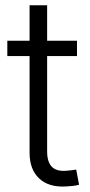

<svg xmlns="http://www.w3.org/2000/svg" viewBox="-20 -691 335 716"><path d="M267.1 -539.1V-481.9H7.3V-539.1ZM90.3 -671.4H155.8V-126Q155.8 -87.4 173.1 -69.3Q190.4 -51.3 226.6 -54.2Q234.4 -54.7 244.9 -55.9Q255.4 -57.1 264.2 -58.6L274.9 -2Q264.2 1 251 2.4Q237.8 3.9 225.1 4.4Q161.1 7.8 125.7 -25.9Q90.3 -59.6 90.3 -121.1Z"/></svg>

Font: Inter 18pt Light
Style: Regular
Weight: 300
Designer: Rasmus Andersson
Foundry: rsms
Version: Version 4.001;git-66647c0bb